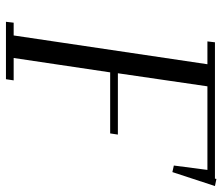

<svg xmlns="http://www.w3.org/2000/svg" viewBox="-71 -676 747 645"><g transform="rotate(90 302.5 -353.5)"><path d="M53.2 0 56.2 -25.9H99.1L195.8 -676.8H119.1L122.1 -702.1H580.1L581.1 -707L605 -702.1L558.1 -559.1L536.1 -564L550.8 -676.8H270L226.1 -376H432.1L428.2 -350.1H223.1L174.8 -25.9H250L246.1 0Z"/></g></svg>

Font: Dehuti
Style: Italic
Weight: 400
Version: Version 1.2